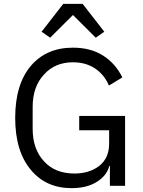

<svg xmlns="http://www.w3.org/2000/svg" viewBox="-20 -955 735 987"><path d="M544.9 -102.1V0H623V-358.9H387.2V-285.2H541V-215.8Q541 -141.6 488.8 -101.1Q438 -63 362.8 -63Q262.7 -63 206.1 -126Q147.9 -188.5 147.9 -293V-405.8Q147.9 -509.3 206.1 -571.8Q262.7 -634.8 355 -634.8Q420.4 -634.8 468 -603.5Q515.6 -572.3 540 -515.1L608.9 -557.1Q573.7 -628.9 509.8 -669.4Q445.8 -710 355 -710Q219.2 -710 139.2 -617.2Q58.1 -521.5 58.1 -349.1Q58.1 -176.8 139.2 -81.1Q216.8 12.2 348.1 12.2Q425.8 12.2 477.3 -19.8Q528.8 -51.8 542 -102.1ZM404.8 -935.1H305.2L193.8 -792L237.8 -761.2L355 -877.9L472.2 -761.2L516.1 -792Z"/></svg>

Font: Plexus Sans
Style: Regular
Weight: 400
Version: Version 2.001;PS 002.001;hotconv 1.0.70;makeotf.lib2.5.58329